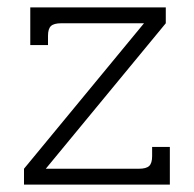

<svg xmlns="http://www.w3.org/2000/svg" viewBox="-20 -500 525 520"><path d="M45 -43 370 -437H146Q126 -437 118 -429.5Q110 -422 110 -403V-378H62V-480H429V-437L104 -43H356Q376 -43 384 -50.5Q392 -58 392 -77V-102H440V0H45Z"/></svg>

Font: Pridi ExtraLight
Style: Regular
Weight: 275
Designer: Katatrad Team
Foundry: CadsonDemak
Version: Version 1.001